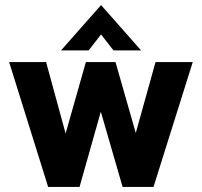

<svg xmlns="http://www.w3.org/2000/svg" viewBox="-20 -738 797 758"><path d="M16 -493H162L239 -211L319 -493H436L516 -213L594 -493H741L586 0H464L378 -297L294 0H170ZM379 -718 537 -539H428L379 -602L330 -539H221Z"/></svg>

Font: Hanken Grotesk ExtraBold
Style: Regular
Weight: 800
Designer: Alfredo Marco Pradil
Foundry: Hanken Design Co.
Version: Version 3.014